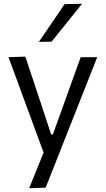

<svg xmlns="http://www.w3.org/2000/svg" viewBox="-20 -798 558 1013"><path d="M133.9 195.1Q153.8 146 173.9 95.9Q194.1 45.8 214 -2.8V17.9Q195.2 -33.2 176 -85.5Q156.8 -137.9 138.4 -187.5L105.3 -277.6Q85.9 -331.1 65.2 -387.1Q44.6 -443.1 24.8 -496.2L113.7 -499.3Q135 -435.1 155.5 -373.6Q176 -312.1 197.3 -247.9L250 -88.4H258.8L316.5 -248.4Q339.1 -311.1 361.1 -372.5Q383.2 -433.9 405.6 -496.2H492.8Q477.1 -456.2 462.3 -418.8Q447.5 -381.4 429.8 -336.5Q412.1 -291.6 387.5 -229.4L332.3 -89.8Q294.9 5.2 268.7 71.6Q242.5 138 220.9 192ZM185 -577Q219.2 -626.9 253.3 -677Q287.4 -727 320.7 -776.1L412.9 -778.2Q385.7 -744 358.6 -710.5Q331.5 -677 305.1 -644Q278.7 -611.1 252.2 -578.2Z"/></svg>

Font: Commissioner Thin
Style: Regular
Weight: 100
Designer: Kostas Bartsokas
Foundry: Kostas Bartsokas
Version: Version 1.001;gftools[0.9.23]